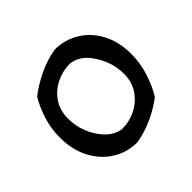

<svg xmlns="http://www.w3.org/2000/svg" viewBox="-135 -662 819 819"><g transform="rotate(-45 274.5 -252.5)"><path d="M260 12Q199 12 149.5 -18.5Q100 -49 70 -105Q40 -161 40 -236Q40 -292 56.5 -342Q73 -392 95 -428Q134 -459 185 -483.5Q236 -508 290 -517Q350 -517 399.5 -487Q449 -457 478.5 -402Q508 -347 508 -273Q508 -217 490.5 -163.5Q473 -110 449 -72Q412 -43 362.5 -20Q313 3 260 12ZM254 -74Q299 -74 338 -94Q377 -114 401 -149Q425 -184 426 -230Q427 -279 409.5 -320.5Q392 -362 367 -390Q335 -424 294 -429Q250 -429 211 -410Q172 -391 147.5 -356Q123 -321 122 -273Q121 -224 138 -183Q155 -142 181 -114Q214 -79 254 -74Z"/></g></svg>

Font: Labrada Medium
Style: Regular
Weight: 500
Designer: Mercedes Jáuregui
Foundry: Omnibus-Type Team
Version: Version 1.000; ttfautohint (v1.8.4.7-5d5b)